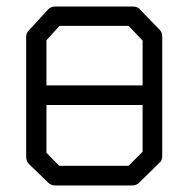

<svg xmlns="http://www.w3.org/2000/svg" viewBox="-20 -617 580 587"><path d="M70 -526 127 -588Q135 -597 149 -597H386Q401 -597 408 -588L468 -526Q476 -518 476 -505V-140Q476 -126 467 -119L406 -59Q397 -50 385 -50H149Q136 -50 128 -58L69 -115Q60 -124 60 -137V-506Q60 -516 70 -526ZM416 -356V-493L373 -538H162L122 -494V-356ZM416 -296H122V-150L161 -110H373L416 -153Z"/></svg>

Font: 3270 Nerd Font Mono
Style: Regular
Weight: 400
Monospace: yes
Version: Version 3.0.1;Nerd Fonts 3.0.0